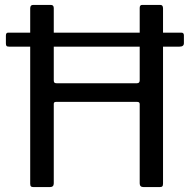

<svg xmlns="http://www.w3.org/2000/svg" viewBox="-20 -762 772 782"><path d="M719 -629Q729 -629 729 -618V-586Q729 -572 711 -572H644V-14Q644 -6 641 -3Q638 0 630 0H565Q549 0 549 -15V-338Q549 -347 539 -347H208Q199 -347 199 -339V-15Q199 0 183 0H117Q109 0 106 -3Q103 -6 103 -14V-572H17Q9 -572 6.5 -575Q4 -578 4 -585V-617Q4 -629 13 -629H103V-728Q103 -742 115 -742H187Q199 -742 199 -729V-629H549V-730Q549 -742 559 -742H633Q644 -742 644 -728V-629ZM549 -572H199V-435Q199 -428 201.5 -425.5Q204 -423 210 -423H538Q549 -423 549 -435Z"/></svg>

Font: Libre Franklin
Style: Regular
Weight: 400
Designer: Pablo Impallari, Rodrigo Fuenzalida
Foundry: Impallari Type
Version: Version 1.001; ttfautohint (v1.4.1)